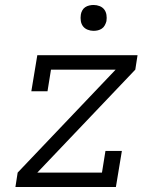

<svg xmlns="http://www.w3.org/2000/svg" viewBox="-20 -752 640 772"><path d="M42 0 51 -58 445 -472H185L171 -385H106L130 -530H533L524 -472L130 -58H390L404 -145H470L446 0ZM356 -628Q344 -628 332.5 -632.5Q321 -637 314 -646Q307 -655 305 -667.5Q303 -680 305 -693Q306 -701 310.5 -709.5Q315 -718 322.5 -723Q330 -728 339 -730Q348 -732 356 -732Q369 -732 380.5 -727.5Q392 -723 399 -714Q406 -705 408 -692.5Q410 -680 408 -667Q406 -659 401.5 -650.5Q397 -642 389.5 -637Q382 -632 373.5 -630Q365 -628 356 -628Z"/></svg>

Font: Iosevka Slab LtExObl
Style: Regular
Weight: 300
Width: 7
Italic angle: -9°
Monospace: yes
Designer: Belleve Invis
Foundry: Belleve Invis
Version: Version 11.1.0; ttfautohint (v1.8.3)